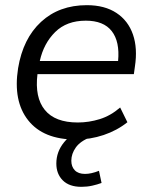

<svg xmlns="http://www.w3.org/2000/svg" viewBox="-20 -531 584 743"><path d="M273 9Q148 9 89 -65.5Q30 -140 50 -267Q69 -382 139 -446.5Q209 -511 316 -511Q385 -511 430.5 -481Q476 -451 494.5 -397.5Q513 -344 502 -273L498 -244H125Q114 -154 153.5 -105.5Q193 -57 281 -57Q324 -57 366 -70Q408 -83 445 -115L473 -58Q433 -26 381 -8.5Q329 9 273 9ZM312 -451Q238 -451 193.5 -407Q149 -363 134 -295H437Q444 -370 412.5 -410.5Q381 -451 312 -451ZM295 192Q248 192 223 167Q198 142 198 102Q198 56 228 19.5Q258 -17 304 -36L330 0Q291 15 273.5 39.5Q256 64 256 91Q256 114 269.5 128Q283 142 309 142Q333 142 363 130L373 177Q357 183 337 187.5Q317 192 295 192Z"/></svg>

Font: Mulish
Style: Italic
Weight: 400
Italic angle: -9°
Designer: Vernon Adams
Foundry: Vernon Adams
Version: Version 3.603; ttfautohint (v1.8.3)